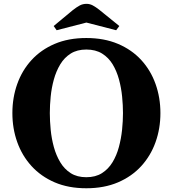

<svg xmlns="http://www.w3.org/2000/svg" viewBox="-20 -970 900 1000"><path d="M429.5 10.5Q336.5 10.5 265 -20.2Q193.5 -51 144.2 -105Q95 -159 69.8 -229.8Q44.5 -300.5 44.5 -381Q44.5 -461.5 69.8 -532.5Q95 -603.5 144.2 -657.2Q193.5 -711 265 -741.5Q336.5 -772 429.5 -772Q522.5 -772 594.5 -741.5Q666.5 -711 715.8 -657.2Q765 -603.5 790.2 -532.5Q815.5 -461.5 815.5 -381Q815.5 -300.5 790.2 -229.8Q765 -159 715.8 -105Q666.5 -51 594.5 -20.2Q522.5 10.5 429.5 10.5ZM429.5 -47Q477.5 -47 511 -68.2Q544.5 -89.5 566 -125Q587.5 -160.5 599.2 -204.2Q611 -248 615.8 -294Q620.5 -340 620.5 -381Q620.5 -422 616 -467.2Q611.5 -512.5 599.8 -556Q588 -599.5 566.8 -634.8Q545.5 -670 511.8 -691Q478 -712 429.5 -712Q381.5 -712 348.2 -691Q315 -670 293.8 -634.8Q272.5 -599.5 260.5 -556Q248.5 -512.5 244 -467.2Q239.5 -422 239.5 -381Q239.5 -340 244 -294Q248.5 -248 260.5 -204.2Q272.5 -160.5 293.8 -125Q315 -89.5 348.2 -68.2Q381.5 -47 429.5 -47ZM275 -812.5 259.5 -834.5 359.5 -917.5Q380 -933.5 395.8 -941.8Q411.5 -950 431 -950Q447.5 -950 463.2 -941.8Q479 -933.5 499 -917.5L601.5 -834.5L585 -812.5L430 -852.5Z"/></svg>

Font: Libre Caslon Text
Style: Bold
Weight: 700
Designer: Pablo Impallari, Rodrigo Fuenzalida, Katja Schimmel
Foundry: Pablo Impallari, Rodrigo Fuenzalida
Version: Version 2.000